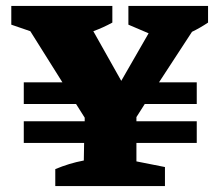

<svg xmlns="http://www.w3.org/2000/svg" viewBox="-20 -626 741 646"><path d="M60 -145V-218H265V-230L236 -276H60V-349H190L82 -521L18 -543V-606H358V-550Q327 -533 294 -521L388 -354L480 -514L412 -543V-606H680V-550Q653 -532 626 -519L515 -349H642V-276H467L439 -232V-218H642V-145H439V-83L535 -64V0H166V-57Q190 -67 213 -74Q236 -81 262 -86L263 -145Z"/></svg>

Font: Piazzolla ExtraBold
Style: Regular
Weight: 800
Designer: Juan Pablo del Peral
Foundry: Huerta Tipografica
Version: Version 1.330